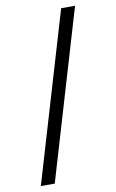

<svg xmlns="http://www.w3.org/2000/svg" viewBox="-94 -810 575 951"><g transform="rotate(-10 193.5 -335.0)"><path d="M32 90 284 -760H354L102 90Z"/></g></svg>

Font: DM Sans 9pt Light
Style: Regular
Weight: 300
Version: Version 4.004;gftools[0.9.30]